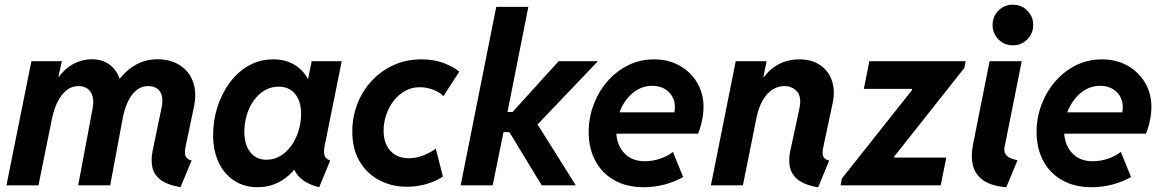

<svg xmlns="http://www.w3.org/2000/svg" viewBox="-20 -781 4895 809"><path d="M740.6 7.8Q682.2 -2.4 654.6 -25Q627 -47.6 621.5 -78.4Q615.9 -109.1 622.7 -143.6L660.7 -326.9Q665.4 -348.8 663.7 -365.8Q662 -382.9 654.6 -394.5Q647.2 -406.1 634.9 -412.1Q622.6 -418.2 605.8 -418.2Q573.7 -418.2 551.5 -397.9Q529.4 -377.7 516.4 -347Q503.4 -316.3 497.4 -284.9L444.3 0H309.4L370 -323.1Q376.1 -354.2 369.9 -375.4Q363.8 -396.6 348.6 -407.4Q333.4 -418.2 311.3 -418.2Q281.1 -418.2 258.4 -399.2Q235.8 -380.2 221.3 -349.4Q206.8 -318.7 199.5 -283.6L142 0H7.1L112.3 -523.1H240.5L226.1 -457.7H247.8L198.9 -407.9Q229.8 -471.9 273 -501.6Q316.3 -531.3 368.2 -531.3Q401.4 -531.3 427 -517.9Q452.5 -504.4 468.7 -480.4Q484.9 -456.4 489.6 -425.2L462.3 -450.1H505.2L472.7 -433.4Q490.6 -459.6 515.5 -482Q540.4 -504.3 572.2 -517.8Q604.1 -531.3 642.9 -531.3Q697.5 -531.3 736.9 -506.7Q776.3 -482.1 793.1 -436.9Q810 -391.7 797 -330.3L762.3 -164.7Q756.1 -135.4 762.1 -122.4Q768.2 -109.3 787.4 -104.8Z M1065.6 7.8Q1010.2 7.8 967.9 -19Q925.6 -45.9 901.8 -95.6Q878 -145.3 878 -213.2Q878 -273.5 896.2 -330.2Q914.4 -387 947.7 -432.4Q981 -477.8 1027.7 -504.3Q1074.4 -530.9 1131.3 -530.9Q1187.6 -530.9 1227.4 -503.9Q1267.2 -476.8 1285.4 -430.4L1214.9 -448.9H1332.7L1269.6 -405.2L1293.3 -523.1H1419.8L1348.3 -168.1Q1343.1 -142.8 1346.9 -127.2Q1350.8 -111.6 1371.3 -104.8L1325 7.8Q1292.8 0.5 1267.4 -14.8Q1242 -30.1 1227.9 -51.2Q1213.7 -72.4 1215.9 -96.4L1279.9 -65.2H1158L1248.6 -106.2Q1215.2 -50.7 1169 -21.4Q1122.7 7.8 1065.6 7.8ZM1103.3 -107.9Q1135.2 -107.9 1161.9 -124.2Q1188.6 -140.5 1208 -168Q1227.5 -195.5 1238 -229.9Q1248.6 -264.4 1248.6 -300.7Q1248.6 -354.7 1223.3 -385.3Q1198.1 -415.8 1153.9 -415.8Q1121.5 -415.8 1094.9 -400Q1068.4 -384.2 1049.2 -357.3Q1030 -330.5 1019.8 -296.5Q1009.6 -262.4 1009.6 -225.8Q1009.6 -171.2 1034.8 -139.5Q1059.9 -107.9 1103.3 -107.9Z M1695.3 5.9Q1630.3 5.9 1577.9 -21.8Q1525.6 -49.5 1495 -101.4Q1464.4 -153.4 1464.4 -226.1Q1464.4 -288.3 1485.8 -343.3Q1507.1 -398.2 1546.3 -440.4Q1585.4 -482.6 1638.6 -506.8Q1691.7 -530.9 1755.1 -530.9Q1809.5 -530.9 1851.7 -514.5Q1893.9 -498 1915.2 -479L1848 -375.7Q1833 -392.9 1804.4 -403.3Q1775.8 -413.6 1748 -413.6Q1714.5 -413.6 1686.6 -397.9Q1658.7 -382.2 1638.5 -355.8Q1618.3 -329.5 1607.3 -296.7Q1596.3 -264 1596.3 -229.6Q1596.3 -194.7 1609 -168.7Q1621.7 -142.8 1645.5 -128.5Q1669.4 -114.2 1702.9 -114.2Q1734.1 -114.2 1764.8 -126.5Q1795.5 -138.8 1816.2 -154.9L1846.1 -37.1Q1816.2 -16.9 1776.2 -5.5Q1736.2 5.9 1695.3 5.9Z M1921 0 2071 -752H2206.1L2118.4 -309.2H2165.3L2124.3 -292.1L2333.8 -523.1H2499.3L2222.2 -232.8L2213.7 -306.5L2406.2 0H2262.6L2107.3 -255.6L2149.3 -224.3H2101.5L2055.9 0Z M2692.9 7.8Q2620.6 7.8 2568.6 -21.5Q2516.6 -50.8 2488.5 -103.3Q2460.4 -155.8 2460.4 -224.6Q2460.4 -283.7 2480.7 -338.6Q2501 -393.6 2538.1 -436.8Q2575.2 -480 2625.5 -505.4Q2675.8 -530.8 2735.4 -530.8Q2796.9 -530.8 2844 -504.2Q2891.1 -477.5 2917.7 -432.1Q2944.3 -386.7 2944.3 -331.1Q2944.3 -311.5 2941.2 -291Q2938 -270.5 2932.9 -251.7Q2927.7 -232.9 2921.4 -217.8H2555.2L2572.3 -307.6H2821.3Q2822.8 -313.5 2823.2 -319.1Q2823.7 -324.7 2823.7 -329.1Q2823.7 -369.1 2796.9 -394.3Q2770 -419.4 2728 -419.4Q2694.8 -419.4 2667 -403.6Q2639.2 -387.7 2618.9 -360.8Q2598.6 -334 2587.4 -300.5Q2576.2 -267.1 2576.2 -232.4Q2576.2 -174.8 2608.2 -138.2Q2640.1 -101.6 2697.3 -101.6Q2731 -101.6 2763.4 -113Q2795.9 -124.5 2815.4 -141.1L2858.4 -35.2Q2822.8 -14.6 2779.8 -3.4Q2736.8 7.8 2692.9 7.8Z M3427.4 8.2Q3379 0.8 3349.9 -18.3Q3320.7 -37.4 3310.6 -68.7Q3300.6 -99.9 3309.5 -143.1L3348.3 -323.9Q3358.6 -371.9 3338.5 -395.1Q3318.4 -418.3 3285.4 -418.3Q3256.8 -418.3 3233.3 -402.4Q3209.8 -386.5 3193.1 -357.2Q3176.4 -327.9 3168.1 -287.5L3110.2 0H2975.4L3080 -523.1H3210.1L3196.4 -455.5H3215.2L3171 -408.8Q3199.4 -470.2 3244.9 -500.6Q3290.4 -530.9 3348.4 -530.9Q3398.8 -530.9 3434.4 -507.5Q3470.1 -484.2 3485 -442.1Q3500 -400.1 3487.9 -344L3449.6 -164.3Q3442.9 -133.9 3448.9 -121.4Q3455 -108.9 3473.6 -104.4Z M3522 0 3526.5 -27.8 3823 -401.6V-406.6H3619.8L3643 -523.1H4048.8L4043.3 -494.7L3747.4 -120.9V-117H3967.2L3943.8 0Z M4220.1 7.8Q4158.9 3 4124.7 -20Q4090.5 -43 4080 -82.3Q4069.6 -121.6 4080.4 -175.3L4149.7 -523.1H4285.1L4213.2 -163.2Q4209.1 -141.8 4217.8 -130.2Q4226.6 -118.6 4241 -113.3Q4255.4 -108.1 4267.3 -105.6ZM4248 -590.1Q4211.6 -590.1 4187 -615Q4162.3 -639.9 4162.3 -675.8Q4162.3 -711.7 4187 -736.4Q4211.7 -761.2 4247.9 -761.2Q4283.6 -761.2 4308.5 -736.4Q4333.4 -711.7 4333.4 -675.8Q4333.4 -639.9 4308.5 -615Q4283.6 -590.1 4248 -590.1Z M4580.1 7.8Q4507.8 7.8 4455.8 -21.5Q4403.8 -50.8 4375.7 -103.3Q4347.7 -155.8 4347.7 -224.6Q4347.7 -283.7 4367.9 -338.6Q4388.2 -393.6 4425.3 -436.8Q4462.4 -480 4512.7 -505.4Q4563 -530.8 4622.6 -530.8Q4684.1 -530.8 4731.2 -504.2Q4778.3 -477.5 4804.9 -432.1Q4831.5 -386.7 4831.5 -331.1Q4831.5 -311.5 4828.4 -291Q4825.2 -270.5 4820.1 -251.7Q4814.9 -232.9 4808.6 -217.8H4442.4L4459.5 -307.6H4708.5Q4710 -313.5 4710.4 -319.1Q4710.9 -324.7 4710.9 -329.1Q4710.9 -369.1 4684.1 -394.3Q4657.2 -419.4 4615.2 -419.4Q4582 -419.4 4554.2 -403.6Q4526.4 -387.7 4506.1 -360.8Q4485.8 -334 4474.6 -300.5Q4463.4 -267.1 4463.4 -232.4Q4463.4 -174.8 4495.4 -138.2Q4527.3 -101.6 4584.5 -101.6Q4618.2 -101.6 4650.6 -113Q4683.1 -124.5 4702.6 -141.1L4745.6 -35.2Q4710 -14.6 4667 -3.4Q4624 7.8 4580.1 7.8Z"/></svg>

Font: Reddit Sans
Style: Italic
Weight: 400
Italic angle: -11.25°
Designer: Stephen Hutchings
Version: Version 1.013